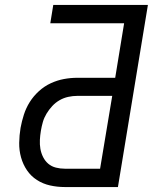

<svg xmlns="http://www.w3.org/2000/svg" viewBox="-20 -755 640 775"><path d="M242 0Q211 0 182 -6.5Q153 -13 129 -28.5Q105 -44 89 -67.5Q73 -91 65 -119.5Q57 -148 57.5 -178.5Q58 -209 63 -239Q68 -266 76.5 -292.5Q85 -319 100 -343Q115 -367 137 -387Q159 -407 185 -419Q211 -431 238 -436Q265 -441 292 -441H445L481 -661H183L195 -735H577L456 0ZM242 -74H384L433 -368H292Q274 -368 255.5 -364Q237 -360 220.5 -350.5Q204 -341 191 -327Q178 -313 168 -296.5Q158 -280 153 -262.5Q148 -245 145 -227Q142 -209 141 -190.5Q140 -172 143 -154.5Q146 -137 154 -121Q162 -105 175 -94Q188 -83 205.5 -78.5Q223 -74 242 -74Z"/></svg>

Font: Iosevka Custom Oblique
Style: Regular
Weight: 400
Italic angle: -9°
Designer: Belleve Invis
Foundry: Belleve Invis
Version: Version 27.0.1